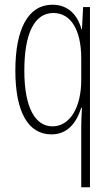

<svg xmlns="http://www.w3.org/2000/svg" viewBox="-20 -559 470 813"><path d="M324 -20V234H361V-529H332L327 -435H325C309 -495 269 -539 202 -539C100 -539 45 -438 45 -260C45 -83 100 10 198 10C264 10 303 -36 324 -103H327C325 -72 324 -37 324 -20ZM202 -24C132 -24 83 -98 83 -260C83 -414 124 -504 206 -504C280 -504 324 -432 324 -312V-220C324 -104 276 -24 202 -24Z"/></svg>

Font: Noto Sans Lao UI ExtCond ExtLt
Style: Regular
Weight: 200
Width: 2
Designer: Monotype Design Team
Foundry: Monotype Imaging Inc.
Version: Version 2.000